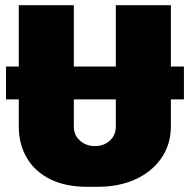

<svg xmlns="http://www.w3.org/2000/svg" viewBox="-20 -706 727 736"><path d="M3 -451H685V-325H3ZM312 10Q231 10 172.5 -19Q114 -48 83 -100.5Q52 -153 52 -222V-686H263V-221Q263 -188 286.5 -167Q310 -146 344 -146Q378 -146 401 -167Q424 -188 424 -221V-686H635V-222Q635 -153 599 -100.5Q563 -48 500 -19Q437 10 355 10Z"/></svg>

Font: Chivo Medium Black
Style: Regular
Weight: 900
Version: Version 2.002